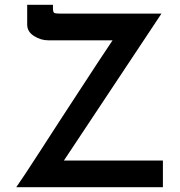

<svg xmlns="http://www.w3.org/2000/svg" viewBox="-20 -785 756 805"><path d="M48 0Q56 -11 83 -51.5Q110 -92 148 -151Q186 -210 229.5 -277Q273 -344 316 -409.5Q359 -475 394.5 -529.5Q430 -584 452 -616H182Q151 -616 122.5 -634Q94 -652 94 -682V-765H202V-751Q202 -732 209 -730Q216 -728 233 -728H657L248 -112H663V0Z"/></svg>

Font: Synthetic SemiBold
Style: Regular
Weight: 600
Designer: Santiago Orozco
Foundry: Typemade
Version: Version 2.000; ttfautohint (v1.8.4.7-5d5b)